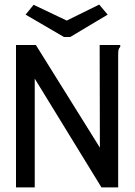

<svg xmlns="http://www.w3.org/2000/svg" viewBox="-20 -820 590 840"><path d="M50 -623H137L417 -174L416 -623H506V-615Q500 -609 498.5 -602Q497 -595 497 -578V0H424L132 -476V0H50ZM414 -800 451 -756 287 -658H260L92 -756L127 -799L272 -730Z"/></svg>

Font: Inconsolata SemiExpanded Medium
Style: Regular
Weight: 500
Width: 6
Monospace: yes
Designer: Raph Levien, Cyreal, Brenton Simpson
Foundry: Raph Levien, Cyreal, Google
Version: Version 3.001; ttfautohint (v1.8.2.53-6de2)